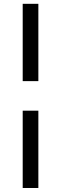

<svg xmlns="http://www.w3.org/2000/svg" viewBox="-20 -818 312 981"><path d="M96 -403.5V-798.5H176V-403.5ZM176 -252.5V142.5H96V-252.5Z"/></svg>

Font: Savate ExtraLight
Style: Regular
Weight: 200
Designer: Max Esnée
Foundry: Plomb Type
Version: Version 2.000